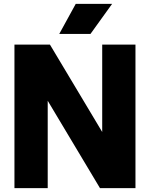

<svg xmlns="http://www.w3.org/2000/svg" viewBox="-20 -970 773 990"><path d="M54.5 0V-740H237.5L507 -289.5V-740H678.5V0H495.5L226 -450.5V0ZM285.5 -795 370.5 -950H558L446.5 -795Z"/></svg>

Font: Encode Sans SemiCondensed SemiCondensed ExtraBold
Style: Regular
Weight: 800
Width: 4
Designer: Multiple Designers
Foundry: Impallari Type
Version: Version 3.000; ttfautohint (v1.8.3) -l 8 -r 50 -G 200 -x 14 